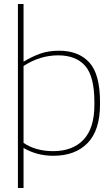

<svg xmlns="http://www.w3.org/2000/svg" viewBox="-20 -747 551 954"><path d="M69 -727H97V-441H98Q139 -466 180 -480.5Q221 -495 274 -495Q370 -495 423.5 -437Q477 -379 477 -239V-229Q477 -100 415.5 -36.5Q354 27 245 27Q163 27 97 -12V187H69ZM449 -226V-239Q449 -368 403 -420Q357 -472 269 -472Q178 -472 97 -419V-37Q158 4 244 4Q341 4 395 -53Q449 -110 449 -226Z"/></svg>

Font: LINE Seed Sans KR Thin
Style: Regular
Weight: 250
Designer: LINE BX Design & Sandoll Inc & Dalton Maag Ltd
Foundry: Sandoll Inc.
Version: Version 1.000